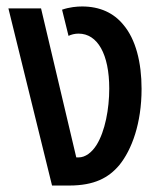

<svg xmlns="http://www.w3.org/2000/svg" viewBox="-20 -574 503 594"><path d="M141 0H194C272 0 316 -24 349 -63C388 -111 418 -193 418 -299C418 -381 400 -452 362 -497C332 -534 289 -554 234 -554C218 -554 195 -552 172 -544L192 -463C200 -467 211 -470 223 -470C282 -470 318 -406 318 -300C318 -237 305 -168 279 -126C264 -102 244 -87 223 -87H216L107 -548H6Z"/></svg>

Font: Noto Sans Thai Cond Med
Style: Regular
Weight: 500
Width: 3
Designer: Monotype Design Team
Foundry: Monotype Imaging Inc.
Version: Version 2.002